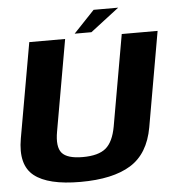

<svg xmlns="http://www.w3.org/2000/svg" viewBox="-55 -851 826 907"><g transform="rotate(-5 357.5 -398.0)"><path d="M290.5 4Q444 4 529 -48.5Q614 -101 636 -224.5L715 -675H545L469 -243Q456 -171 420.8 -141.5Q385.5 -112 311.5 -112Q237.5 -112 212.5 -141.5Q187.5 -171 200.5 -243L276.5 -675H106.5L27 -224.5Q5.5 -101 71.5 -48.5Q137.5 4 290.5 4ZM323.5 -696H403L539 -800.5H422.5Z"/></g></svg>

Font: Anybody
Style: Bold Italic
Weight: 700
Italic angle: -10°
Designer: Tyler Finck
Foundry: Etcetera Type Company
Version: Version 1.113;gftools[0.9.25]